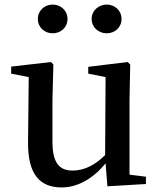

<svg xmlns="http://www.w3.org/2000/svg" viewBox="-20 -807 696 842"><path d="M448 -661C483 -661 513 -686 513 -724C513 -761 483 -787 448 -787C413 -787 382 -761 382 -724C382 -686 413 -661 448 -661ZM211 -661C246 -661 276 -686 276 -724C276 -761 246 -787 211 -787C176 -787 146 -761 146 -724C146 -686 176 -661 211 -661ZM548 -41V-367L551 -524L540 -535L367 -514V-484L443 -469L441 -127C398 -84 350 -59 299 -59C241 -59 210 -91 210 -186V-367L214 -524L204 -535L29 -515V-484L106 -469L103 -186C101 -38 158 15 251 15C322 15 391 -26 443 -91L451 10L620 0V-32Z"/></svg>

Font: Source Han Serif CN SemiBold
Style: Regular
Weight: 600
Designer: Ryoko NISHIZUKA 西塚涼子 (kana & ideographs); Frank Grießhammer (Latin, Greek & Cyrillic); Wenlong ZHANG 张文龙 (bopomofo); San
Foundry: Adobe Systems Incorporated
Version: Version 1.000;PS 1;hotconv 16.6.53;makeotf.lib2.5.65590